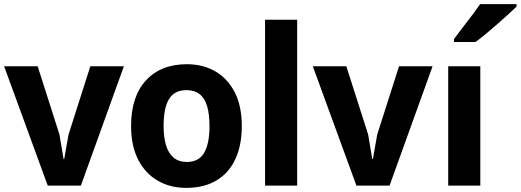

<svg xmlns="http://www.w3.org/2000/svg" viewBox="-20 -902 2530 933"><path d="M212 0 0 -580H163L269 -248L289 -129H292L313 -248L419 -580H582L373 0Z M885 11Q807 11 746.5 -24Q686 -59 651.5 -126Q617 -193 617 -290Q617 -433 689.5 -511.5Q762 -590 888 -590Q965 -590 1025 -556Q1085 -522 1120 -455Q1155 -388 1155 -289Q1155 -197 1124 -129.5Q1093 -62 1032.5 -25.5Q972 11 885 11ZM888 -115Q946 -115 972 -159.5Q998 -204 998 -289Q998 -347 986.5 -386Q975 -425 950 -444.5Q925 -464 886 -464Q828 -464 801.5 -421Q775 -378 775 -289Q775 -236 786.5 -197Q798 -158 823 -136.5Q848 -115 888 -115Z M1268 0V-806H1424V0Z M1712 0 1500 -580H1663L1769 -248L1789 -129H1792L1813 -248L1919 -580H2082L1873 0Z M2158 0V-580H2314V0ZM2186 -698V-712Q2201 -732 2217.5 -754Q2234 -776 2251.5 -798.5Q2269 -821 2285 -842.5Q2301 -864 2313 -882H2490V-870Q2478 -858 2454 -836Q2430 -814 2401 -788.5Q2372 -763 2343 -739Q2314 -715 2291 -698Z"/></svg>

Font: Menbere
Style: Regular
Weight: 400
Designer: Aleme Tadesse
Foundry: Sorkin Type Co
Version: Version 1.000